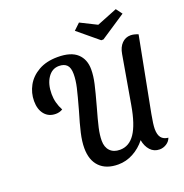

<svg xmlns="http://www.w3.org/2000/svg" viewBox="-152 -991 1098 1148"><g transform="rotate(-20 397.0 -417.0)"><path d="M248 -139Q248 -181 260 -233.5Q272 -286 295 -362Q319 -448 329.5 -493.5Q340 -539 340 -578Q340 -618 323 -635.5Q306 -653 273 -653Q229 -653 202 -613Q175 -573 175 -510Q175 -454 203 -402Q183 -390 159 -390Q114 -390 88 -421.5Q62 -453 62 -506Q62 -558 87 -603.5Q112 -649 162 -677.5Q212 -706 284 -706Q368 -706 408 -669Q448 -632 448 -568Q448 -527 437 -478.5Q426 -430 403 -347Q381 -270 371 -225.5Q361 -181 361 -145Q361 -104 383.5 -80.5Q406 -57 446 -57Q505 -57 542.5 -112.5Q580 -168 600 -285L653 -591Q660 -633 683 -656Q706 -679 738 -679Q759 -679 786 -668L695 -195Q683 -131 683 -103Q683 -66 697.5 -47.5Q712 -29 742 -26Q734 -4 713.5 9Q693 22 670 22Q634 22 611 -3.5Q588 -29 581 -69Q548 -27 502.5 -2.5Q457 22 407 22Q331 22 289.5 -20Q248 -62 248 -139ZM435 -818 475 -856 579 -804 709 -856 738 -817 578 -711H564Z"/></g></svg>

Font: Sansita SW
Style: Italic
Weight: 400
Italic angle: -11°
Designer: Pablo Cosgaya
Foundry: Omnibus-Type
Version: Version 1.000